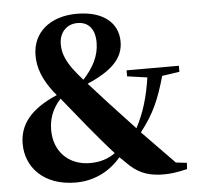

<svg xmlns="http://www.w3.org/2000/svg" viewBox="-54 -817 923 889"><g transform="rotate(-5 407.5 -372.0)"><path d="M673 15C705 15 733 11 781 0L783 -29L732 -35L583 -188C647 -270 674 -334 704 -440L785 -452V-480H542V-452L635 -439C622 -351 601 -278 564 -209L443 -339L357 -434C471 -483 526 -537 526 -615C526 -702 458 -761 335 -761C212 -761 128 -693 128 -585C128 -529 147 -475 196 -411L210 -394C82 -339 33 -269 33 -182C33 -76 112 17 263 17C359 17 429 -29 474 -82L517 -40C564 2 611 15 673 15ZM339 -454C320 -476 306 -492 293 -510C258 -559 249 -593 249 -627C249 -681 284 -718 334 -718C385 -718 415 -684 415 -621C415 -560 388 -507 339 -454ZM454 -103C421 -79 383 -67 337 -67C239 -67 170 -133 170 -235C170 -284 185 -331 226 -376L339 -237C374 -195 412 -149 454 -103Z"/></g></svg>

Font: Source Han Serif KR Heavy
Style: Regular
Weight: 900
Designer: Ryoko NISHIZUKA 西塚涼子 (kana & ideographs); Frank Grießhammer (Latin, Greek & Cyrillic); Wenlong ZHANG 张文龙 (bopomofo); San
Foundry: Adobe
Version: Version 2.001;hotconv 1.1.0;makeotfexe 2.6.0